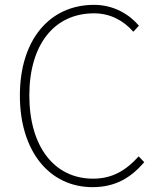

<svg xmlns="http://www.w3.org/2000/svg" viewBox="-20 -759 659 792"><path d="M362 13C456 13 520 -26 575 -90L552 -114C497 -53 440 -22 364 -22C202 -22 101 -157 101 -365C101 -573 202 -704 368 -704C436 -704 491 -673 530 -628L553 -653C516 -697 452 -739 368 -739C184 -739 62 -594 62 -365C62 -136 183 13 362 13Z"/></svg>

Font: Noto Sans CJK JP Thin
Style: Regular
Weight: 250
Designer: Ryoko NISHIZUKA (kana & ideographs); Paul D. Hunt (Latin, Greek & Cyrillic); Wenlong ZHANG (bopomofo); Sandoll Communica
Foundry: Adobe Systems Incorporated
Version: Version 1.004;PS 1.004;hotconv 1.0.82;makeotf.lib2.5.63406